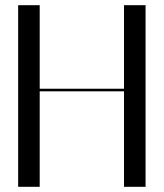

<svg xmlns="http://www.w3.org/2000/svg" viewBox="-20 -720 631 740"><path d="M133 0V-368H458V0H541V-700H458V-378H133V-700H50V0Z"/></svg>

Font: Italiana
Style: Regular
Weight: 400
Designer: Santiago Orozco
Foundry: Santiago Orozco
Version: Version 1.000;PS 001.001;hotconv 1.0.56